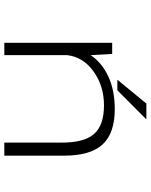

<svg xmlns="http://www.w3.org/2000/svg" viewBox="76 -774 698 890"><g transform="rotate(90 425.0 -329.0)"><path d="M349.5 -524 460 -658.5H533.5L398.5 -524ZM178.5 0V-500H230L235.5 -402V-400Q270 -452 334.2 -482Q398.5 -512 486 -512Q597 -512 649.2 -455.8Q701.5 -399.5 701.5 -278V0H641V-267Q641 -370.5 600.8 -416.2Q560.5 -462 468.5 -462Q379.5 -462 312 -414.2Q244.5 -366.5 235.5 -291V0Z"/></g></svg>

Font: League Mono Wide UltraLight
Style: Regular
Weight: 200
Width: 8
Designer: Tyler Finck
Foundry: The League of Moveable Type / Tyler Finck
Version: Version 2.210